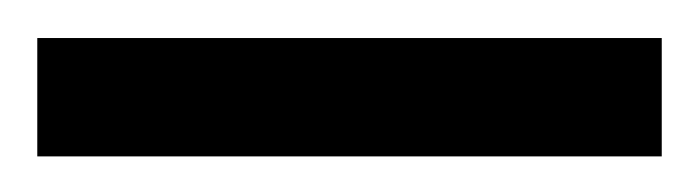

<svg xmlns="http://www.w3.org/2000/svg" viewBox="-20 65 375 103"><path d="M0 148.9V85.4H335V148.9Z"/></svg>

Font: Charis SIL Afr
Style: Regular
Weight: 400
Foundry: SIL International
Version: Version 5.000